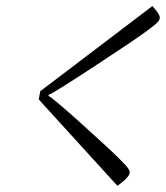

<svg xmlns="http://www.w3.org/2000/svg" viewBox="-20 -685 549 636"><path d="M113.3 -382.8 484.9 -665Q509.3 -638.2 509.3 -627Q509.3 -618.2 501.2 -610.4Q493.2 -602.5 473.6 -587.9Q472.2 -586.9 471.7 -586.4Q471.2 -585.9 470 -585.2Q468.8 -584.5 468 -583.7Q467.3 -583 466.3 -582.5Q436 -559.1 293.9 -466.1Q151.9 -373 141.1 -371.1L140.6 -367.2Q149.9 -365.2 255.4 -270.3Q360.8 -175.3 382.3 -151.9Q393.6 -140.6 397.7 -136Q401.9 -131.3 405.8 -125Q409.7 -118.7 409.7 -113.8Q409.7 -107.4 403.6 -99.9Q397.5 -92.3 391.1 -86.7Q384.8 -81.1 369.1 -69.3L108.4 -355.5Z"/></svg>

Font: QumpellkaNo12
Style: Regular
Weight: 500
Designer: gluk (gluksza@wp.pl)
Foundry: gluk (gluksza@wp.pl)
Version: Version 00.480